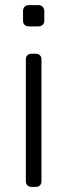

<svg xmlns="http://www.w3.org/2000/svg" viewBox="-20 -730 263 750"><path d="M70 0ZM130 -627H92Q82 -627 76 -633Q70 -639 70 -649V-687Q70 -697 76 -703.5Q82 -710 92 -710H130Q140 -710 146.5 -703.5Q153 -697 153 -687V-649Q153 -639 146.5 -633Q140 -627 130 -627ZM120 0H103Q93 0 87 -6Q81 -12 81 -22V-498Q81 -508 87 -514Q93 -520 103 -520H120Q130 -520 136 -514Q142 -508 142 -498V-22Q142 -12 136 -6Q130 0 120 0Z"/></svg>

Font: Hezaedrus Light
Style: Regular
Weight: 300
Designer: Hubert & Fischer
Foundry: Hubert & Fischer
Version: Version 1.10;September 3, 2019;FontCreator 11.5.0.2425 64-bi